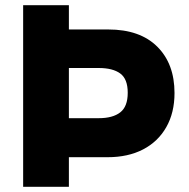

<svg xmlns="http://www.w3.org/2000/svg" viewBox="-20 -720 728 740"><path d="M69.2 0V-700H245.5V-606.4H397.1Q519.6 -606.4 586.1 -540.2Q652.6 -474 652.6 -361.5Q652.6 -285.6 620.8 -229.8Q589.1 -174.1 531.4 -144.1Q473.6 -114.1 394.6 -114.1H245.5V0ZM245.5 -264.5H360.4Q414.6 -264.5 443.4 -286.9Q472.3 -309.3 472.3 -362.5Q472.3 -415.7 443.4 -436.8Q414.6 -457.9 360.4 -457.9H245.5Z"/></svg>

Font: REM Medium
Style: Regular
Weight: 500
Designer: Octavio Pardo
Foundry: Ashler Design
Version: Version 1.005;gftools[0.9.28]